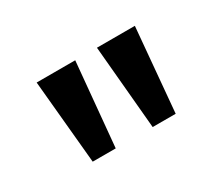

<svg xmlns="http://www.w3.org/2000/svg" viewBox="-60 -993 590 513"><g transform="rotate(-30 234.5 -737.0)"><path d="M106 -608 82 -866H201L177 -608ZM291 -608 268 -866H385L362 -608Z"/></g></svg>

Font: Noto Sans Telugu UI Medium
Style: Regular
Weight: 500
Designer: Jelle Bosma - Monotype Design Team
Foundry: Monotype Imaging Inc.
Version: Version 2.005; ttfautohint (v1.8.4.7-5d5b)